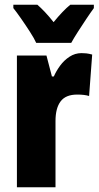

<svg xmlns="http://www.w3.org/2000/svg" viewBox="-20 -786 415 806"><path d="M322 -563Q332 -563 342 -562Q352 -561 367 -557L354 -383Q335 -389 304 -389Q256 -389 234.5 -360.5Q213 -332 213 -278V0H51V-553H175L198 -465H206Q216 -488 232.5 -510.5Q249 -533 272 -548Q295 -563 322 -563ZM132 -606Q124 -624 106 -652Q88 -680 68.5 -708Q49 -736 36 -752V-766H137Q152 -753 169 -735Q186 -717 205 -693Q245 -742 275 -766H374V-752Q360 -733 342 -706Q324 -679 307 -652.5Q290 -626 279 -606Z"/></svg>

Font: Noto Sans Khmer UI ExtraCondensed Black
Style: Regular
Weight: 900
Width: 2
Designer: Danh Hong and the Monotype Design Team
Foundry: Monotype Imaging Inc.
Version: Version 2.002; ttfautohint (v1.8.4.7-5d5b)